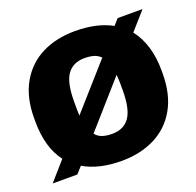

<svg xmlns="http://www.w3.org/2000/svg" viewBox="-105 -644 808 790"><g transform="rotate(-20 299.5 -249.0)"><path d="M134 -4 108 25H0L72 -57Q20 -125 20 -240V-253Q20 -344 56 -407Q92 -470 155 -501.5Q218 -533 300 -533Q396 -533 461 -497L484 -523H593L524 -445Q580 -373 580 -259V-246Q580 -154 544 -91Q508 -28 444.5 3.5Q381 35 300 35Q199 35 134 -4ZM198 -237Q198 -211 199 -200L369 -392Q356 -405 339 -410Q322 -415 299 -415Q249 -415 223.5 -380Q198 -345 198 -262ZM402 -237V-264Q402 -279 400 -305L228 -110Q240 -95 258 -89Q276 -83 301 -83Q351 -83 376.5 -118.5Q402 -154 402 -237Z"/></g></svg>

Font: BM Euljiro oraeorae
Style: Regular
Weight: 400
Designer: Bongjin Kim; Bomjun Kim; Myungsoo Han; Hyesun Chae; Mikyoung Jeong; Wujin Sim; Minjae Kang; Suwha Jang;
Foundry: Sandoll Inc.
Version: Version 1.000;hotconv 1.0.109;makeexe 2.5.65596